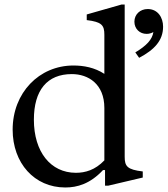

<svg xmlns="http://www.w3.org/2000/svg" viewBox="-20 -820 742 850"><path d="M269 10C322 10 379 -6 436 -67H445V2H459L612 -34V-61C543 -69 532 -84 532 -126V-800H518L364 -756V-731C431 -723 442 -708 442 -666V-493C399 -521 351 -530 305 -530C153 -530 36 -409 36 -246C36 -98 132 10 269 10ZM596 -564C664 -600 702 -641 702 -702C702 -742 679 -780 634 -780C600 -780 575 -756 575 -724C575 -692 599 -670 629 -670C640 -670 650 -673 659 -678C654 -645 629 -618 579 -588ZM316 -55C204 -55 130 -148 130 -290C130 -421 189 -492 298 -492C371 -492 442 -448 442 -342V-110C401 -67 357 -55 316 -55Z"/></svg>

Font: Hedvig Letters Serif 24pt
Style: Regular
Weight: 400
Designer: Alexander Örn & Tor Weibull
Foundry: Kanon Foundry
Version: Version 1.000